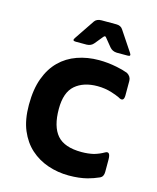

<svg xmlns="http://www.w3.org/2000/svg" viewBox="-108 -768 697 855"><g transform="rotate(15 241.0 -340.5)"><path d="M290.7 12.7Q240.3 12.7 194.3 -3Q148.3 -18.7 113.5 -50Q78.7 -81.3 58.5 -129.3Q38.3 -177.3 38.3 -246Q38.3 -318 57.2 -368.8Q76 -419.7 109.5 -452.8Q143 -486 189.3 -502.3Q235.7 -518.7 289.3 -518.7Q329.3 -518.7 371.3 -510.3Q400 -504.7 423.3 -496Q442.7 -484.3 442.7 -464V-396.3Q442 -364.3 415.3 -381.3Q402.7 -387.3 380 -394.7Q347.7 -405 312.7 -405Q248.3 -405 210 -372Q171.7 -339 171.7 -262.7Q171.7 -181.3 205.7 -142.2Q239.7 -103 318.7 -103Q349 -103 375.3 -109.3Q400.3 -116.7 419.7 -128Q444 -142.7 444 -101V-45Q444 -23 428.7 -15.7Q402.3 -4 376 3Q338.7 12.7 290.7 12.7ZM158.7 -585 222 -679Q232 -692.7 253.7 -692.7H321.3Q342 -692.7 351.3 -678.7L413.3 -585.7Q424 -570.3 405.3 -571H356Q335.3 -571.7 322.7 -587.3L293 -623.7Q287.3 -632.3 280.3 -623.7L249.7 -586.3Q238 -571.7 217.7 -571H166.7Q149.3 -571 158.7 -585Z"/></g></svg>

Font: Vivano Light
Style: Regular
Weight: 300
Designer: Joe Prince, Josias Burgherr
Version: Version 2.064;September 19, 2022;FontCreator 14.0.0.2877 64-